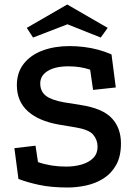

<svg xmlns="http://www.w3.org/2000/svg" viewBox="-20 -814 599 854"><path d="M282 20Q208 20 154.5 8.5Q101 -3 62 -18L44 -155L138 -166L149 -93Q178 -83 209 -78Q240 -73 274 -73Q312 -73 344 -82.5Q376 -92 395 -111.5Q414 -131 414 -161Q414 -192 394.5 -215Q375 -238 313 -248L241 -260Q151 -276 103 -320Q55 -364 55 -435Q55 -492 86 -531Q117 -570 170 -589.5Q223 -609 289 -609Q322 -609 354 -605Q386 -601 416 -593Q446 -585 476 -572L495 -425L394 -414L381 -504Q361 -511 336.5 -515Q312 -519 285 -519Q226 -519 192.5 -498.5Q159 -478 159 -443Q159 -408 183.5 -388.5Q208 -369 264 -359L339 -347Q436 -332 477 -288.5Q518 -245 518 -176Q518 -118 496.5 -80Q475 -42 440 -20Q405 2 363 11Q321 20 282 20ZM279 -794 459 -690 428 -647 280 -706 127 -647 99 -690Z"/></svg>

Font: Podkova
Style: Bold
Weight: 700
Designer: Ilya Yudin
Foundry: Cyreal (www.cyreal.org)
Version: Version 2.102; ttfautohint (v1.8.1.43-b0c9)